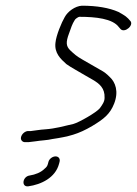

<svg xmlns="http://www.w3.org/2000/svg" viewBox="-20 -496 481 674"><path d="M150.1 72 148.3 79C146.3 86.6 143.3 90.9 136.8 96C123.6 109.5 103.9 116.9 84.6 120C58.4 123.2 53.8 161.6 79.6 158C124.3 151.8 174.4 128.1 187.3 79L189.1 72C191.9 61.4 185.7 53 175.1 53C164.6 53 152.9 61.4 150.1 72ZM258.5 -437C315.7 -437 375.2 -430.7 397.1 -401L403.2 -394C417.9 -378.3 453.2 -408.9 436.1 -424L429.9 -431C424.7 -436.3 418.6 -441 411.6 -445C402.9 -450 402.9 -450 396 -454C363.5 -468.5 319.6 -476 267.7 -476C243.6 -474.7 217.7 -455.7 207.2 -436C196.4 -417.8 177.1 -371.9 174.7 -346C170.3 -309.5 192.9 -289.1 213 -271C229 -259.3 259 -243.5 277.8 -232C295.2 -222 295.2 -222 305.6 -216C329.2 -202.4 348.4 -186.2 347.1 -153C347.4 -139.4 339.1 -128 330.4 -116C318.2 -100.9 257.1 -66.2 238 -61C204.9 -53.2 173.3 -44.4 139 -42C119.7 -40.9 105 -37.8 88.4 -36H77.4C67 -34.7 56.8 -26.1 53.9 -15C51.2 -4.6 59.1 4.3 70.2 3H80.2C87.7 2.3 96 1.3 105 0C123.3 -3.2 145.9 -3.5 164.1 -8C220.1 -16.3 254.7 -24.6 304.2 -54C344 -78 365.9 -94.9 380.6 -132C397.5 -174.9 384.9 -207.3 366 -225C354.9 -236.2 347.1 -242.9 331.8 -251C321.3 -257 321.3 -257 302.2 -268C292.5 -274 281.5 -280.3 269.2 -287C247.5 -299.5 241.5 -305.4 225.9 -320C212.1 -334 210.6 -347.3 222.1 -378C229.9 -399.7 232.9 -410.7 242.6 -426C243.4 -428.8 254.7 -437 258.5 -437Z"/></svg>

Font: Just Breathe
Style: Obl5
Weight: 400
Foundry: Cannot Into Space Fonts
Version: Version 0.72